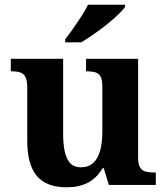

<svg xmlns="http://www.w3.org/2000/svg" viewBox="-20 -786 707 816"><path d="M263.7 10Q177.2 10 136.5 -38.2Q95.8 -86.5 95.8 -187.7V-412.1Q95.8 -441.5 89.2 -456.6Q82.7 -471.7 68.2 -477.3Q53.8 -483 29.5 -483H25.9V-536H248.4V-215.9Q248.4 -173.5 255.3 -141.7Q262.2 -109.8 278.5 -92.3Q294.8 -74.9 323.8 -74.9Q356.2 -74.9 376.4 -93.6Q396.6 -112.4 405.8 -146.6Q415 -180.8 415 -227V-419.1Q415 -448.2 406.6 -461.7Q398.2 -475.3 383.5 -479.1Q368.8 -483 349.3 -483H345.7V-536H567V-116Q567 -87.5 575.6 -73.9Q584.2 -60.3 599.5 -56.7Q614.8 -53 633.9 -53H642.2V0H442.6L420.9 -71.1H415.9Q390.1 -27.9 352.6 -9Q315 10 263.7 10ZM257 -619Q272 -638 290.4 -664Q308.7 -690 326.3 -717Q343.9 -744 353.9 -766H511.4V-756Q502.4 -743 481.2 -723Q460 -703 432.6 -681Q405.1 -659 376.9 -639.5Q348.7 -620 325.2 -606H257Z"/></svg>

Font: Noto Serif Khmer
Style: Regular
Weight: 400
Designer: Danh Hong and the Monotype Design Team
Foundry: Monotype Imaging Inc.
Version: Version 2.003